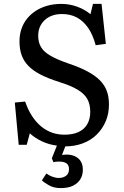

<svg xmlns="http://www.w3.org/2000/svg" viewBox="-20 -737 637 985"><path d="M291 228Q256 228 230 213Q204 198 195 188L218 153Q231 163 248.5 169.5Q266 176 282 176Q303 176 318.5 165Q334 154 334 131Q334 110 321 101Q308 92 284 92Q274 92 267.5 92.5Q261 93 254 95L246 75L272 10Q231 5 195 -12Q159 -29 133 -53L117 6H76L56 -211L109 -216Q124 -173 144.5 -141.5Q165 -110 191 -88.5Q217 -67 247 -56.5Q277 -46 311 -46Q354 -46 383.5 -60Q413 -74 428 -100.5Q443 -127 443 -163Q443 -202 428 -229Q413 -256 378 -277Q343 -298 285 -316Q228 -334 189 -354Q150 -374 126 -398.5Q102 -423 91 -454Q80 -485 80 -524Q80 -559 90 -588.5Q100 -618 119 -641.5Q138 -665 164.5 -682Q191 -699 224 -708Q257 -717 295 -717Q337 -717 376.5 -702.5Q416 -688 444 -664L457 -717H501L523 -512L471 -505Q456 -560 431.5 -595Q407 -630 374 -647.5Q341 -665 298 -665Q243 -665 209.5 -634Q176 -603 176 -553Q176 -519 191 -494.5Q206 -470 240 -450.5Q274 -431 332 -411Q389 -392 429 -370.5Q469 -349 493 -324.5Q517 -300 528 -270Q539 -240 539 -201Q539 -154 522.5 -115Q506 -76 476 -46.5Q446 -17 404.5 -1.5Q363 14 315 14L298 58Q331 53 355 61Q379 69 392 87Q405 105 405 134Q405 161 392.5 182Q380 203 355 215.5Q330 228 291 228Z"/></svg>

Font: Literata 18pt
Style: Regular
Weight: 400
Designer: Latin by Veronika Burian and Jose Scaglione. Greek by Irene Vlachou. Cyrillic by Vera Evstafieva.
Foundry: TypeTogether
Version: Version 3.103;gftools[0.9.29]